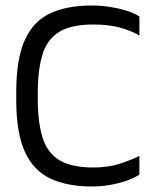

<svg xmlns="http://www.w3.org/2000/svg" viewBox="-20 -666 547 697"><path d="M486 -537Q458 -554 416.5 -565.5Q375 -577 319 -577Q238 -577 194.5 -550Q151 -523 134 -467.5Q117 -412 117 -325V-309Q117 -224 134 -168Q151 -112 195 -85Q239 -58 319 -58Q374 -58 416 -72Q458 -86 486 -100V-32Q466 -19 438 -9.5Q410 0 378.5 5.5Q347 11 313 11Q225 11 163.5 -17.5Q102 -46 70.5 -114.5Q39 -183 39 -303V-332Q39 -452 70 -520.5Q101 -589 162 -617.5Q223 -646 313 -646Q347 -646 379 -641Q411 -636 438.5 -627.5Q466 -619 486 -606Z"/></svg>

Font: Matangi Medium
Style: Regular
Weight: 500
Designer: Prashant Pant
Foundry: The Graphic Ant
Version: Version 3.002